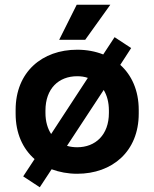

<svg xmlns="http://www.w3.org/2000/svg" viewBox="-20 -720 652 811"><path d="M306 14C454 14 566 -80 566 -240V-256C566 -338 536 -403 488 -446L534 -517L464 -563L416 -490C383 -503 346 -510 306 -510C158 -510 46 -416 46 -256V-240C46 -157 76 -92 126 -48L78 25L148 71L198 -5C231 7 267 14 306 14ZM172 -243V-253C172 -346 228 -398 306 -398C322 -398 337 -396 351 -391L196 -154C181 -177 172 -207 172 -243ZM230 -552H340L446 -700H304ZM263 -104 418 -340C432 -317 440 -288 440 -253V-243C440 -150 383 -98 306 -98C291 -98 276 -100 263 -104Z"/></svg>

Font: Meta Space
Style: Bold
Weight: 700
Designer: Meta Pool / Florian Karsten
Foundry: Meta Pool / Florian Karsten
Version: Version 2.000;Glyphs 3.1.1 (3137)